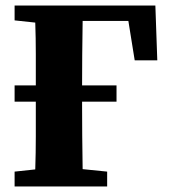

<svg xmlns="http://www.w3.org/2000/svg" viewBox="-20 -677 614 697"><path d="M33 -603V-657H544L551 -458H469L446 -601H280Q279 -539 278.5 -478Q278 -417 278 -367H403V-308H278V-295Q278 -243 278.5 -184Q279 -125 280 -63L369 -54V0H33V-54L108 -62Q110 -123 110 -182Q110 -241 110 -294V-308H33V-367H110Q110 -424 110 -481Q110 -538 108 -595Z"/></svg>

Font: Source Serif Pro
Style: Bold
Weight: 700
Designer: Frank Grießhammer
Foundry: Adobe Systems Incorporated
Version: Version 3.001;hotconv 1.0.111;makeotfexe 2.5.65597